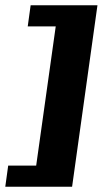

<svg xmlns="http://www.w3.org/2000/svg" viewBox="-28 -650 389 727"><path d="M-8 57 3 -23H109L183 -550H77L88 -630H341L245 57Z"/></svg>

Font: Alumni Sans Black
Style: Italic
Weight: 900
Italic angle: -8°
Version: Version 1.016